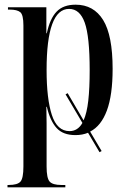

<svg xmlns="http://www.w3.org/2000/svg" viewBox="-20 -567 542 820"><path d="M12 233V223H17Q55 223 67.5 208.5Q80 194 80 144V-458Q80 -504 66.5 -515Q53 -526 22 -526H14V-536H178V-425H180Q193 -487 221.5 -517Q250 -547 303 -547Q380 -547 420.5 -481.5Q461 -416 461 -273Q461 -161 436.5 -95Q412 -29 365 -5L414 78L405 83L356 0Q332 10 302 10Q249 10 221.5 -20.5Q194 -51 180 -111H178Q179 -75 179 -40.5Q179 -6 179 29V144Q179 194 192 208.5Q205 223 242 223H259V233ZM277 -7Q312 -7 332 -42L260 -164L269 -169L337 -53Q351 -84 357 -137Q363 -190 363 -267Q363 -411 342 -470Q321 -529 275 -529Q179 -529 179 -268Q179 -145 201.5 -76Q224 -7 277 -7Z"/></svg>

Font: Noto Serif Display ExtraCondensed Medium
Style: Regular
Weight: 500
Width: 2
Designer: Monotype Design Team
Foundry: Monotype Imaging Inc.
Version: Version 2.009